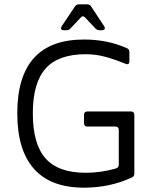

<svg xmlns="http://www.w3.org/2000/svg" viewBox="-20 -859 727 889"><path d="M369 10Q215 10 137.5 -77Q60 -164 60 -334Q60 -676 369 -676Q421 -676 470.5 -666.5Q520 -657 567 -636Q579 -632 579 -618V-576Q579 -556 560 -564Q517 -582 471 -595Q425 -608 377 -608Q250 -608 191 -541.5Q132 -475 132 -334Q132 -192 191 -125.5Q250 -59 377 -59Q448 -59 517 -79Q530 -83 530 -97V-257Q530 -273 514 -273H385Q369 -273 369 -289V-327Q369 -343 385 -343H586Q602 -343 602 -327V-55Q602 -42 590 -37Q538 -13 483 -1.5Q428 10 369 10ZM276 -719Q266 -719 263.5 -724.5Q261 -730 266 -738L327 -829Q333 -839 346 -839H383Q396 -839 402 -829L462 -738Q467 -730 464.5 -724.5Q462 -719 452 -719H441Q429 -719 421 -728L375 -777Q364 -790 353 -777L307 -728Q300 -719 287 -719Z"/></svg>

Font: Pitagon Sans
Style: Regular
Weight: 400
Designer: Travis Tran
Foundry: Pitagon
Version: Version 1.001; ttfautohint (v1.8.4.7-5d5b);gftools[0.9.26]